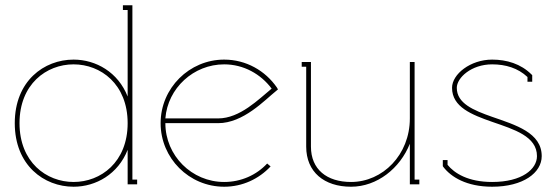

<svg xmlns="http://www.w3.org/2000/svg" viewBox="-20 -699 2109 728"><path d="M464 -232C464 -84 362 -9 259 -9C156 -9 54 -84 54 -232C54 -380 156 -455 259 -455C362 -455 464 -380 464 -232ZM446 -679V-661H464V-333C428 -425 344 -473 259 -473C147 -473 36 -392 36 -232C36 -72 147 9 259 9C344 9 428 -39 464 -131V0H500V-18H482V-679Z M589 -232C589 -99 697 9 830 9C900 9 962 -21 1006 -68L993 -79C952 -35 894 -9 830 -9C707 -9 607 -109 607 -232H807C903 -232 983 -319 1028 -355L1034 -360L1030 -367C986 -431 913 -473 830 -473C698 -473 589 -365 589 -232ZM607 -250C616 -365 714 -455 830 -455C904 -455 969 -418 1010 -363C961 -323 890 -250 807 -250Z M1311 9C1410 9 1497 -61 1534 -154V0H1570V-18H1552V-464H1534V-250C1534 -112 1431 -9 1311 -9C1219 -9 1159 -57 1159 -143V-464H1124V-446H1141V-143C1141 -47 1209 9 1311 9Z M1846 -473C1764 -473 1694 -418 1694 -366C1694 -293 1769 -264 1846 -237C1930 -208 2016 -182 2016 -107C2016 -58 1960 -9 1846 -9C1755 -9 1703 -42 1677 -74V-92H1659V-69L1661 -66C1690 -28 1749 9 1846 9C1964 9 2034 -44 2034 -107C2034 -196 1935 -225 1846 -256C1775 -281 1712 -307 1712 -366C1712 -404 1767 -455 1846 -455C1897 -455 1944 -441 1980 -407V-389H1998V-414L1995 -417C1955 -457 1901 -473 1846 -473Z"/></svg>

Font: Rawengulk
Style: Light
Weight: 300
Version: Version 0.9